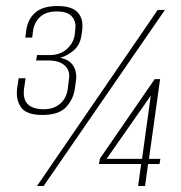

<svg xmlns="http://www.w3.org/2000/svg" viewBox="-20 -618 601 638"><path d="M121 -236Q67 -236 49.5 -262Q32 -288 37 -325L42 -358H65L60 -324Q51 -257 122 -255Q155 -254 177.5 -271.5Q200 -289 205 -321L209 -354Q214 -383 195.5 -400Q177 -417 142 -417H100L103 -435H145Q180 -435 202 -455Q224 -475 228 -501L230 -520Q234 -545 219.5 -562.5Q205 -580 169 -580Q133 -580 113.5 -562Q94 -544 90 -517L87 -493H64L67 -516Q72 -554 97 -576Q122 -598 171 -598Q219 -598 238.5 -576.5Q258 -555 253 -517L251 -503Q247 -470 226 -451.5Q205 -433 180 -426Q211 -420 224 -398.5Q237 -377 232 -347L229 -325Q224 -288 199.5 -262Q175 -236 121 -236ZM103 0 504 -585H528L125 0ZM439 0 449 -73H309L312 -91L494 -355H512L475 -90H513L510 -73H472L462 0ZM334 -90H452L481 -300Z"/></svg>

Font: Alumni Sans Thin Thin
Style: Italic
Weight: 250
Italic angle: -8°
Version: Version 1.016